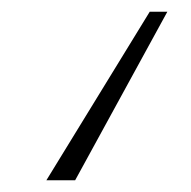

<svg xmlns="http://www.w3.org/2000/svg" viewBox="-20 -310 326 327"><path d="M59 -3 235 -290H265L108 -3Z"/></svg>

Font: Hanken Grotesk ExtraLight
Style: Italic
Weight: 250
Italic angle: -8°
Designer: Alfredo Marco Pradil
Foundry: Hanken Design Co.
Version: Version 3.013